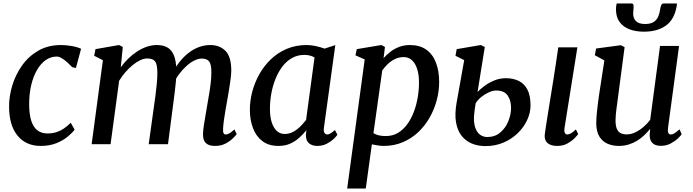

<svg xmlns="http://www.w3.org/2000/svg" viewBox="-20 -826 3969 1100"><path d="M213 10Q129 10 80.8 -48.5Q32.5 -107 32 -214Q31.5 -273 50 -335Q68.5 -397 105.8 -450Q143 -503 199 -535.5Q255 -568 329.5 -568Q357.5 -568 390 -562.5Q422.5 -557 444.5 -546.5L415 -436.5L394 -441Q381.5 -454 366 -468.2Q350.5 -482.5 334.5 -492.2Q318.5 -502 305 -502Q271 -502 242 -481.8Q213 -461.5 191.5 -424.2Q170 -387 158.2 -335.8Q146.5 -284.5 147 -222.5Q148 -167 160 -131.5Q172 -96 195 -78.8Q218 -61.5 251.5 -61.5Q282 -61.5 305.2 -69.5Q328.5 -77.5 348 -91.2Q367.5 -105 385.5 -122.5L407.5 -83Q395 -66 369 -44Q343 -22 304 -6Q265 10 213 10Z M683.5 -557 672 -440.5Q690.5 -466.5 714 -489.5Q737.5 -512.5 764.5 -530.2Q791.5 -548 820.2 -558Q849 -568 878.5 -568Q915 -568 939.2 -554Q963.5 -540 976.2 -509.2Q989 -478.5 990 -428Q990.5 -422.5 990.2 -416.5Q990 -410.5 989.8 -404.5Q989.5 -398.5 989 -391.5L972 -414.5Q989.5 -448 1012.5 -476Q1035.5 -504 1062.8 -524.8Q1090 -545.5 1121 -556.8Q1152 -568 1185 -568Q1238 -568 1271.5 -534.8Q1305 -501.5 1305 -422Q1305 -402 1301 -371.5Q1297 -341 1291.5 -308Q1286 -275 1281 -247Q1276.5 -221.5 1271.5 -193Q1266.5 -164.5 1262.8 -137Q1259 -109.5 1258 -87.5Q1257 -70 1261 -62.8Q1265 -55.5 1272.5 -55.5Q1283 -55.5 1294.2 -62Q1305.5 -68.5 1323 -84.5L1336 -57.5Q1331 -50.5 1315 -34.2Q1299 -18 1273 -4Q1247 10 1213 10Q1185 10 1169.8 1.2Q1154.5 -7.5 1148.5 -22.8Q1142.5 -38 1143 -57.5Q1143.5 -77 1147.5 -104.8Q1151.5 -132.5 1157 -163Q1162.5 -193.5 1167 -222Q1171.5 -249 1177.2 -282Q1183 -315 1187 -349Q1191 -383 1191 -412Q1191 -458.5 1177.8 -474.5Q1164.5 -490.5 1136.5 -490.5Q1116 -490.5 1093.2 -479.2Q1070.5 -468 1047.8 -447.5Q1025 -427 1005 -399.8Q985 -372.5 970.5 -340.5L990.5 -404.5Q990 -381.5 987.2 -353.8Q984.5 -326 981.2 -298.8Q978 -271.5 974.5 -247L942.5 0H832L862.5 -220Q866.5 -248 871 -281.2Q875.5 -314.5 878.5 -348.2Q881.5 -382 881.5 -411Q881 -459.5 868 -475.2Q855 -491 823 -491Q804.5 -491 783.2 -481Q762 -471 740.2 -453.2Q718.5 -435.5 698.5 -412.5Q678.5 -389.5 662.5 -363L613.5 0H505L569.5 -481L519.5 -506.5L527 -544.5L662 -568Z M1836 -95.5Q1832.5 -73 1839.2 -64.2Q1846 -55.5 1855 -55.5Q1863.5 -55.5 1873.8 -61.8Q1884 -68 1899 -81L1913 -54Q1909 -47 1893.2 -31.5Q1877.5 -16 1853 -3Q1828.5 10 1797.5 10Q1768.5 10 1750.5 -5Q1732.5 -20 1732.5 -53L1735.5 -80Q1718 -58.5 1695.5 -37.8Q1673 -17 1643.5 -3.5Q1614 10 1575.5 10Q1519.5 10 1483.2 -17.5Q1447 -45 1429.2 -92.2Q1411.5 -139.5 1411.5 -197.5Q1411.5 -248 1425.2 -300.5Q1439 -353 1465.8 -400.8Q1492.5 -448.5 1531.8 -486.2Q1571 -524 1622.8 -546Q1674.5 -568 1737.5 -568Q1761.5 -568 1790 -561.8Q1818.5 -555.5 1839.5 -547.5L1901 -567.5ZM1782 -497Q1769 -504.5 1754.2 -508Q1739.5 -511.5 1723.5 -511.5Q1684 -511.5 1652.2 -493.2Q1620.5 -475 1597 -443.8Q1573.5 -412.5 1557.8 -372.5Q1542 -332.5 1534.2 -288.8Q1526.5 -245 1526.5 -203Q1526.5 -156 1537.2 -123.8Q1548 -91.5 1566.8 -75Q1585.5 -58.5 1610.5 -58.5Q1631.5 -58.5 1649.5 -66Q1667.5 -73.5 1683 -85.8Q1698.5 -98 1711 -112Q1723.5 -126 1733.5 -138.5Z M1969 254 2069.5 -485.5 2016.5 -509 2024 -544.5 2164.5 -568 2185.5 -557 2177.5 -492.5Q2193.5 -511.5 2215.8 -528.8Q2238 -546 2266.2 -557Q2294.5 -568 2328 -568Q2384.5 -568 2421.8 -541.8Q2459 -515.5 2477.5 -467.8Q2496 -420 2496 -356Q2496 -303.5 2482 -251.2Q2468 -199 2441.2 -152Q2414.5 -105 2375.8 -68.5Q2337 -32 2287.2 -11Q2237.5 10 2178 10Q2162 10 2144.5 7.2Q2127 4.5 2110.5 1L2075.5 254ZM2119.5 -63Q2134 -54 2152 -50.2Q2170 -46.5 2190.5 -46.5Q2229.5 -46.5 2260 -64.8Q2290.5 -83 2313.2 -114.2Q2336 -145.5 2351 -185.2Q2366 -225 2373.2 -268.2Q2380.5 -311.5 2380.5 -353.5Q2380.5 -398 2370 -430.8Q2359.5 -463.5 2340 -481.2Q2320.5 -499 2292.5 -499Q2265 -499 2241.8 -487.2Q2218.5 -475.5 2200.2 -457.8Q2182 -440 2170 -422.5Z M3172.5 10Q3149 10 3132 2.8Q3115 -4.5 3107 -18.8Q3099 -33 3101 -54.5Q3102.5 -69 3106 -91.2Q3109.5 -113.5 3114 -142.5Q3118.5 -171.5 3124.2 -206.2Q3130 -241 3136.2 -280.8Q3142.5 -320.5 3149.8 -364.8Q3157 -409 3164 -456.8Q3171 -504.5 3178.5 -555H3288L3214 -91.5Q3211.5 -73.5 3216.2 -64.5Q3221 -55.5 3229.5 -55.5Q3239.5 -55.5 3251 -62Q3262.5 -68.5 3279.5 -84.5L3292.5 -57.5Q3287.5 -50.5 3271.8 -34.2Q3256 -18 3231 -4Q3206 10 3172.5 10ZM2762 11Q2718 11 2682.8 -3.8Q2647.5 -18.5 2624 -48.8Q2600.5 -79 2592.5 -126Q2584.5 -173 2596 -238L2639.5 -481.5L2589.5 -506.5L2596.5 -544.5L2734.5 -568L2757.5 -557L2716 -299Q2728.5 -313 2752.8 -331.5Q2777 -350 2809.2 -364Q2841.5 -378 2878.5 -378Q2920 -378 2951.8 -362.5Q2983.5 -347 3001.5 -312.8Q3019.5 -278.5 3019.5 -222.5Q3019.5 -179.5 3000 -137.8Q2980.5 -96 2945.5 -62.2Q2910.5 -28.5 2863.5 -8.8Q2816.5 11 2762 11ZM2771.5 -41Q2815.5 -41 2846 -66.8Q2876.5 -92.5 2892.2 -131.5Q2908 -170.5 2908 -208.5Q2908 -250 2888.5 -278.8Q2869 -307.5 2822.5 -307.5Q2803.5 -307.5 2780.8 -297.2Q2758 -287 2737.2 -270.2Q2716.5 -253.5 2705 -234Q2701.5 -214.5 2699.2 -195.2Q2697 -176 2695.5 -158Q2694 -119 2703.5 -92.8Q2713 -66.5 2731 -53.8Q2749 -41 2771.5 -41Z M3525 10Q3491 10 3462 -2Q3433 -14 3414.8 -42.2Q3396.5 -70.5 3396 -120Q3396 -137.5 3397.5 -158.2Q3399 -179 3401.8 -202Q3404.5 -225 3407.5 -248.8Q3410.5 -272.5 3414 -294.5L3442.5 -480L3388 -509.5L3395 -548L3537 -567L3558.5 -556L3523.5 -290.5Q3521 -269 3518 -248.2Q3515 -227.5 3512.5 -208Q3510 -188.5 3508.2 -170.5Q3506.5 -152.5 3506.5 -137Q3506.5 -105 3514.2 -87.5Q3522 -70 3536.2 -63Q3550.5 -56 3570.5 -56Q3595.5 -56 3620.5 -68.2Q3645.5 -80.5 3667.5 -99.5Q3689.5 -118.5 3705 -139.5L3761.5 -563H3870.5L3807 -92Q3804.5 -73 3809.2 -64.2Q3814 -55.5 3823 -55.5Q3832.5 -55.5 3843.5 -62Q3854.5 -68.5 3873 -85L3885.5 -57.5Q3881.5 -50 3865 -34Q3848.5 -18 3823 -4.2Q3797.5 9.5 3766 9.5Q3733.5 9.5 3717.5 -7Q3701.5 -23.5 3702.5 -51Q3702 -53 3702.2 -56.8Q3702.5 -60.5 3703 -65.5Q3703.5 -70.5 3704 -75.5Q3704.5 -80.5 3705 -85L3703.5 -86Q3689 -68.5 3671 -51.2Q3653 -34 3630.8 -20.2Q3608.5 -6.5 3582.2 1.8Q3556 10 3525 10ZM3599.5 -806Q3606.5 -806 3608.2 -800.5Q3610 -795 3610 -786.5Q3610 -778 3608.8 -767.5Q3607.5 -757 3607.5 -748Q3607.5 -721 3623.8 -704.8Q3640 -688.5 3676 -688.5Q3708 -688.5 3725.8 -700.5Q3743.5 -712.5 3751.5 -732.2Q3759.5 -752 3762.5 -774.5Q3764 -786 3768 -796Q3772 -806 3781.5 -806H3858Q3858 -802.5 3858 -799Q3858 -795.5 3857 -791.5Q3844 -714.5 3795.2 -679.5Q3746.5 -644.5 3669 -644.5Q3622.5 -644.5 3586.5 -658Q3550.5 -671.5 3529.8 -700Q3509 -728.5 3509 -773Q3509 -781 3510 -789.5Q3511 -798 3513 -806Z"/></svg>

Font: Merriweather Medium
Style: Italic
Weight: 500
Italic angle: -7.8°
Version: Version 2.101